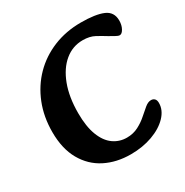

<svg xmlns="http://www.w3.org/2000/svg" viewBox="-164 -831 948 982"><g transform="rotate(-30 310.5 -340.0)"><path d="M331 16Q247 16 181 -17.5Q115 -51 77 -118Q39 -185 39 -283Q39 -373 69 -448.5Q99 -524 153.5 -579.5Q208 -635 282.5 -665.5Q357 -696 445 -696Q531 -696 576 -677Q621 -658 621 -607Q621 -580 610 -560Q599 -540 586 -540Q577 -540 560.5 -549.5Q544 -559 530 -567Q506 -582 477.5 -597.5Q449 -613 408 -613Q348 -613 301.5 -574.5Q255 -536 228.5 -466Q202 -396 202 -301Q202 -222 222 -170Q242 -118 277 -93Q312 -68 356 -68Q394 -68 424.5 -84Q455 -100 478.5 -121Q502 -142 521 -157.5Q540 -173 557 -173Q570 -173 578 -165Q586 -157 586 -140Q586 -98 551.5 -62Q517 -26 459 -5Q401 16 331 16Z"/></g></svg>

Font: Alkatra SemiBold
Style: Regular
Weight: 600
Designer: Suman Bhandary
Version: Version 1.100;gftools[0.9.22]